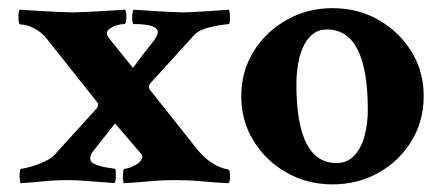

<svg xmlns="http://www.w3.org/2000/svg" viewBox="-20 -457 1112 483"><path d="M31.2 3.9Q30.3 0 29.8 -4.9Q29.3 -9.8 29.3 -14.6Q29.3 -32.2 33.2 -32.2Q57.6 -36.1 82.5 -46.4Q107.4 -56.6 116.2 -66.4L221.7 -182.6Q226.6 -187.5 226.6 -193.4Q226.6 -198.2 222.7 -202.1L97.7 -359.4Q85 -376 65.9 -385.7Q46.9 -395.5 31.2 -395.5Q26.4 -395.5 26.4 -415Q26.4 -426.8 29.3 -432.6Q89.8 -428.7 123 -427.2Q156.2 -425.8 163.1 -425.8Q168 -425.8 201.2 -427.2Q234.4 -428.7 294.9 -432.6Q297.9 -428.7 297.9 -415Q297.9 -396.5 293 -396.5Q279.3 -396.5 264.2 -389.6Q249 -382.8 249 -373Q249 -368.2 253.9 -361.3L314.5 -286.1Q343.8 -326.2 360.4 -346.2Q377 -366.2 377 -376Q377 -396.5 316.4 -396.5Q312.5 -396.5 312.5 -414.1Q312.5 -428.7 316.4 -432.6Q374 -428.7 404.8 -427.2Q435.5 -425.8 440.4 -425.8Q445.3 -425.8 474.6 -427.2Q503.9 -428.7 555.7 -432.6Q558.6 -426.8 558.6 -415Q558.6 -396.5 555.7 -396.5Q487.3 -389.6 468.8 -369.1L360.4 -250Q354.5 -243.2 354.5 -239.3Q354.5 -233.4 358.4 -229.5L475.6 -82Q509.8 -39.1 554.7 -30.3Q558.6 -30.3 558.6 -9.8Q558.6 0 554.7 3.9Q517.6 2 486.8 -1Q456.1 -3.9 425.8 -3.9Q386.7 -3.9 356 -1Q325.2 2 291 3.9L289.1 -7.8Q289.1 -32.2 293 -32.2Q305.7 -33.2 321.8 -42.5Q337.9 -51.8 337.9 -63.5Q337.9 -67.4 333 -72.3L269.5 -146.5L213.9 -76.2Q207 -66.4 207 -57.6Q207 -47.9 223.6 -42Q237.3 -37.1 248.5 -35.6Q259.8 -34.2 269.5 -32.2Q271.5 -32.2 271.5 -14.6Q271.5 0 267.6 3.9Q262.7 2.9 241.2 1.5Q219.7 0 194.8 -2Q169.9 -3.9 152.3 -3.9Q118.2 -3.9 89.8 -1Q61.5 2 31.2 3.9Z M816.4 6.8Q752.9 6.8 700.7 -22.9Q648.4 -52.7 617.7 -103Q586.9 -153.3 586.9 -214.8Q586.9 -277.3 617.7 -327.1Q648.4 -377 700.7 -406.7Q752.9 -436.5 816.4 -436.5Q880.9 -436.5 932.6 -406.7Q984.4 -377 1015.1 -327.1Q1045.9 -277.3 1045.9 -214.8Q1045.9 -153.3 1015.6 -103Q985.4 -52.7 933.1 -22.9Q880.9 6.8 816.4 6.8ZM826.2 -46.9Q853.5 -46.9 871.1 -65.4Q888.7 -84 897 -114.7Q905.3 -145.5 905.3 -180.7Q905.3 -382.8 802.7 -382.8Q775.4 -382.8 758.3 -363.3Q741.2 -343.8 733.4 -312.5Q725.6 -281.2 725.6 -245.1Q725.6 -46.9 826.2 -46.9Z"/></svg>

Font: Crimson Text
Style: Bold
Weight: 700
Designer: Sebastian Kosch
Foundry: Sebastian Kosch
Version: Version 1.100